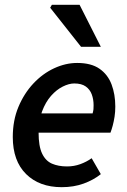

<svg xmlns="http://www.w3.org/2000/svg" viewBox="-20 -764 528 796"><path d="M236 12Q143 12 88 -42.5Q33 -97 33 -196Q33 -265 56.5 -321Q80 -377 118.5 -418Q157 -459 204.5 -481Q252 -503 300 -503Q358 -503 392.5 -479Q427 -455 442.5 -414Q458 -373 458 -322Q458 -300 455 -280.5Q452 -261 447.5 -244Q443 -227 438 -214H111L120 -294H364Q367 -305 367.5 -311.5Q368 -318 368 -328Q368 -352 360.5 -372.5Q353 -393 335.5 -405.5Q318 -418 288 -418Q266 -418 240 -405Q214 -392 191.5 -366.5Q169 -341 154.5 -302.5Q140 -264 140 -214Q140 -158 154.5 -127.5Q169 -97 195.5 -85.5Q222 -74 258 -74Q287 -74 313 -83.5Q339 -93 360 -108L398 -42Q368 -18 327 -3Q286 12 236 12ZM316 -570 188 -732 195 -744H310L398 -570Z"/></svg>

Font: Source Sans 3 ExtraLight SemiBold
Style: Italic
Weight: 600
Italic angle: -11°
Version: Version 3.052;hotconv 1.1.0;makeotfexe 2.6.0